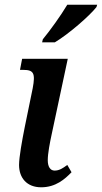

<svg xmlns="http://www.w3.org/2000/svg" viewBox="-20 -786 433 816"><path d="M159 -606H213C273 -642 361 -719 390 -756L393 -766H266C238 -719 194 -658 162 -619ZM155 10C217 10 256 -25 284 -54L266 -85C246 -70 231 -61 212 -61C194 -61 183 -77 183 -105C183 -134 192 -180 200 -217L268 -536H74L65 -489H79C123 -489 131 -475 119 -411L85 -245C74 -190 61 -118 61 -85C61 -30 94 10 155 10Z"/></svg>

Font: Noto Serif Condensed SemiBold
Style: Italic
Weight: 600
Width: 3
Italic angle: -12°
Designer: Monotype Design Team
Foundry: Monotype Imaging Inc.
Version: Version 2.014